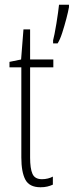

<svg xmlns="http://www.w3.org/2000/svg" viewBox="-20 -831 311 810"><path d="M157 -75Q170 -75 182 -78Q194 -81 203 -86V-52Q192 -47 179.5 -44Q167 -41 151 -41Q104 -41 87 -73Q70 -105 70 -167V-547H20V-570L69 -580L79 -707H107V-580H205V-547H107V-166Q107 -120 117 -97.5Q127 -75 157 -75ZM271 -801Q268 -783 260 -752.5Q252 -722 242.5 -692.5Q233 -663 223 -648H204V-661Q206 -668 210 -687.5Q214 -707 218 -732Q222 -757 225 -778.5Q228 -800 229 -811H271Z"/></svg>

Font: Noto Sans Tamil UI ExtraCondensed ExtraLight
Style: Regular
Weight: 200
Width: 2
Designer: Jelle Bosma - Monotype Design Team
Foundry: Monotype Imaging Inc.
Version: Version 2.004; ttfautohint (v1.8.4.7-5d5b)